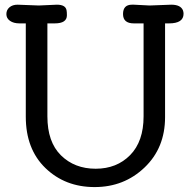

<svg xmlns="http://www.w3.org/2000/svg" viewBox="-20 -779 791 807"><path d="M751.5 -721.2Q751.5 -680.7 690.4 -680.7H673.8V-286.6Q673.8 -157.2 587.6 -75Q501.5 7.3 377.7 7.3Q253.9 7.3 171.1 -72.5Q88.4 -152.3 88.4 -288.6V-680.7H62Q37.1 -680.7 22 -691.4Q6.8 -702.1 6.8 -719.7Q6.8 -737.3 19.8 -748.3Q32.7 -759.3 54.2 -759.3L143.1 -755.9L219.2 -759.3Q255.9 -759.3 259.8 -735.4Q261.2 -728.5 261.2 -714.8Q261.2 -680.7 210 -680.7H179.2V-290Q179.2 -182.1 236.3 -126Q293.5 -69.8 382.1 -69.8Q470.7 -69.8 527.1 -127.2Q583.5 -184.6 583.5 -290V-680.7H542.5Q497.1 -680.7 497.1 -720Q497.1 -759.3 534.7 -759.3H543L608.9 -755.9L699.7 -759.3Q739.3 -759.3 749 -735.4Q751.5 -728.5 751.5 -721.2Z"/></svg>

Font: Oldenburg
Style: Regular
Weight: 400
Designer: Nicole Fally
Foundry: Nicole Fally
Version: Version 1.001